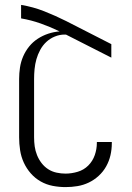

<svg xmlns="http://www.w3.org/2000/svg" viewBox="-20 -755 540 783"><path d="M247 8Q221 8 195 3Q169 -2 146 -15Q123 -28 105.5 -48Q88 -68 77 -92Q66 -116 62 -142.5Q58 -169 58 -195V-433Q58 -456 61.5 -479.5Q65 -503 74.5 -525Q84 -547 99 -565.5Q114 -584 134 -597Q154 -610 176.5 -617.5Q199 -625 223 -627Q186 -645 146.5 -659Q107 -673 66 -680V-735Q115 -727 160.5 -709Q206 -691 250 -669L434 -575V-520L249 -614H243Q223 -614 203.5 -606Q184 -598 169 -584Q154 -570 144 -551.5Q134 -533 128.5 -513.5Q123 -494 121 -473.5Q119 -453 119 -433V-195Q119 -176 121.5 -158Q124 -140 131 -122.5Q138 -105 149.5 -90Q161 -75 176.5 -65Q192 -55 210.5 -51Q229 -47 247 -47Q272 -47 297 -54.5Q322 -62 340 -80Q358 -98 366.5 -122.5Q375 -147 375 -172V-176H436V-171Q436 -146 430.5 -122Q425 -98 413 -76.5Q401 -55 382.5 -38Q364 -21 342 -10.5Q320 0 296 4Q272 8 247 8Z"/></svg>

Font: Iosevka Light
Style: Regular
Weight: 300
Monospace: yes
Designer: Belleve Invis
Foundry: Belleve Invis
Version: Version 32.5.0; ttfautohint (v1.8.4)